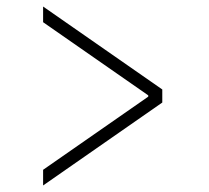

<svg xmlns="http://www.w3.org/2000/svg" viewBox="-20 -626 640 588"><path d="M112 -58V-106L434 -330V-334L112 -558V-606L477 -352V-312Z"/></svg>

Font: TypoPRO Source Code Pro
Style: Regular
Weight: 300
Monospace: yes
Designer: Paul D. Hunt, Teo Tuominen
Foundry: Adobe Systems Incorporated
Version: Version 2.010;PS 1.0;hotconv 1.0.84;makeotf.lib2.5.63406